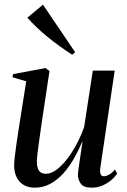

<svg xmlns="http://www.w3.org/2000/svg" viewBox="-20 -812 555 842"><path d="M133.5 11Q103 11 82.8 -1.5Q62.5 -14 52.2 -36.2Q42 -58.5 42 -88Q42 -100 45 -125.8Q48 -151.5 52.2 -181.5Q56.5 -211.5 60.5 -236.8Q64.5 -262 66 -272L95 -455.5L35 -473L37 -487L180 -513.5L197 -500.5L163 -274.5Q161 -258.5 157.2 -233.5Q153.5 -208.5 150 -182.5Q146.5 -156.5 144 -135Q141.5 -113.5 141.5 -104.5Q141.5 -86.5 145.5 -74.5Q149.5 -62.5 158.2 -56.2Q167 -50 181.5 -50Q209 -50 239.5 -77Q270 -104 299 -150.2Q328 -196.5 349 -255L387 -502.5H483L420 -76.5Q417.5 -59.5 421 -49.2Q424.5 -39 436 -39Q445.5 -39 458.5 -46.2Q471.5 -53.5 484 -69L493.5 -51Q483.5 -35 466.5 -21Q449.5 -7 428 2Q406.5 11 381.5 11Q346 11 333.8 -7.2Q321.5 -25.5 321.5 -46.5Q321.5 -51 323.8 -67.8Q326 -84.5 329.5 -107.2Q333 -130 336.2 -152.8Q339.5 -175.5 342 -192H341Q323.5 -150 302 -113Q280.5 -76 254.5 -48.2Q228.5 -20.5 198.2 -4.8Q168 11 133.5 11ZM296.5 -572Q269.5 -589.5 242 -609.2Q214.5 -629 188.8 -650Q163 -671 140.5 -692.5Q118 -714 100 -734.5L168.5 -791.5L309.5 -583Z"/></svg>

Font: Merriweather 144pt
Style: Italic
Weight: 400
Italic angle: -7.8°
Version: Version 2.101